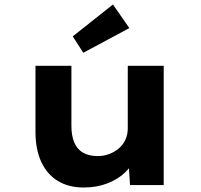

<svg xmlns="http://www.w3.org/2000/svg" viewBox="-20 -824 893 855"><path d="M353 11Q286 11 238 -18Q190 -47 164 -102.5Q138 -158 138 -237V-531H298V-264Q298 -220 310.5 -190Q323 -160 349 -144.5Q375 -129 415 -129Q442 -129 466 -138Q490 -147 509 -163Q528 -179 538.5 -202Q549 -225 549 -253V-531H709V0H559L552 -109L581 -121Q569 -87 537.5 -56.5Q506 -26 458.5 -7.5Q411 11 353 11ZM351 -589 304 -662 483 -804 556 -699Z"/></svg>

Font: Lexend Giga
Style: Bold
Weight: 700
Version: Version 1.007